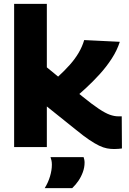

<svg xmlns="http://www.w3.org/2000/svg" viewBox="-20 -760 669 992"><path d="M570 10Q551 10 532.5 6.5Q514 3 492 -7.5Q470 -18 441 -37.5Q412 -57 373 -89L222 -210V0H53V-740H222V-412L404 -263Q457 -220 491 -197.5Q525 -175 548 -167Q571 -159 590 -159Q594 -159 599 -159Q604 -159 609 -159L610 7Q602 8 592.5 9Q583 10 570 10ZM353 -243 201 -296Q244 -331 279 -363Q314 -395 341 -425.5Q368 -456 386.5 -487.5Q405 -519 415 -553L599 -544Q585 -500 557.5 -457.5Q530 -415 495 -376.5Q460 -338 423 -304Q386 -270 353 -243ZM211 212Q229 183 238.5 151Q248 119 248 91Q248 79 246 69.5Q244 60 241 52H412Q414 58 415.5 65Q417 72 417 80Q417 105 408 129.5Q399 154 385 174.5Q371 195 353 212Z"/></svg>

Font: Georama SemiExpanded
Style: Bold
Weight: 700
Width: 6
Designer: Jean-Baptiste Levee
Foundry: Production Type
Version: Version 1.001